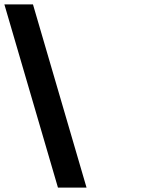

<svg xmlns="http://www.w3.org/2000/svg" viewBox="-112 -686 658 873"><path d="M281.5 167 37.9 -666H-92.1L151.5 167Z"/></svg>

Font: Din Kursivschrift
Style: BreitLeft
Weight: 400
Version: Version 1.089